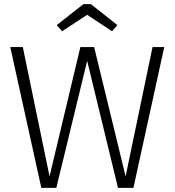

<svg xmlns="http://www.w3.org/2000/svg" viewBox="-20 -914 850 934"><path d="M282 -762 404 -842 525 -762 551 -792 422 -894H386L256 -792ZM779 -685H722L591 -56L438 -685H371L221 -56L91 -685H30L181 0H254L404 -618L554 0H629Z"/></svg>

Font: FiraGO Light
Style: Regular
Weight: 300
Designer: bBox Type
Foundry: bBox Type GmbH
Version: Version 1.001;PS 001.001;hotconv 1.0.88;makeotf.lib2.5.64775